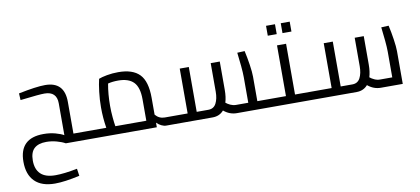

<svg xmlns="http://www.w3.org/2000/svg" viewBox="-84 -983 3516 1606"><g transform="rotate(-10 1674.0 -180.5)"><path d="M607 -69V0H416Q388 -16 344.5 -28Q301 -40 256 -40Q189 -40 154 -8Q119 24 119 95Q119 169 160 208.5Q201 248 286 248Q358 248 471 226L480 287Q352 316 270 316Q157 316 98.5 258Q40 200 40 91Q40 -109 245 -109Q299 -109 345 -96.5Q391 -84 416 -69V-340Q416 -390 390 -415.5Q364 -441 312 -441Q267 -441 134 -425L106 -422L103 -479Q254 -510 329 -510Q493 -510 493 -339V-69Z M1301 -69V0H1269Q1250 0 1228.5 -10.5Q1207 -21 1189 -39V0H607V-69H772Q758 -155 758 -244Q758 -311 766 -376.5Q774 -442 784 -483Q808 -493 854 -501.5Q900 -510 951 -510Q1073 -510 1131 -450Q1189 -390 1189 -250V-107Q1221 -69 1269 -69ZM849 -69H1112V-251Q1112 -353 1069 -397Q1026 -441 938 -441Q889 -441 851 -431Q835 -344 835 -244Q835 -195 839.5 -146.5Q844 -98 849 -69Z M2149 -69V0H1869Q1808 0 1758 -42Q1722 0 1663 0H1301V-69H1463V-450H1540V-69H1639Q1685 -69 1705.5 -108.5Q1726 -148 1726 -208V-450H1803V-209Q1803 -148 1789 -103Q1804 -90 1827 -79.5Q1850 -69 1873 -69H1978V-286Q1978 -324 1972.5 -381.5Q1967 -439 1960 -497L2023 -500Q2036 -443 2045.5 -379Q2055 -315 2055 -278V-69Z M2149 0ZM2524 -69V0H2149V-69H2298V-500H2375V-69ZM2236 -677H2312V-593H2236ZM2361 -677H2437V-593H2361Z M3278 -278V0H3092Q3031 0 2981 -42Q2945 0 2886 0H2524V-69H2686V-450H2763V-69H2862Q2908 -69 2928.5 -108.5Q2949 -148 2949 -208V-450H3026V-209Q3026 -148 3012 -103Q3027 -90 3050 -79.5Q3073 -69 3096 -69H3201V-286Q3201 -324 3195.5 -381.5Q3190 -439 3183 -497L3246 -500Q3259 -443 3268.5 -379Q3278 -315 3278 -278Z"/></g></svg>

Font: Cairo
Style: Regular
Weight: 400
Designer: Mohamed Gaber, the designers of Titillium
Foundry: Kief Type Foundry
Version: Version 2.009; ttfautohint (v1.5.33-1714) -l 8 -r 50 -G 200 